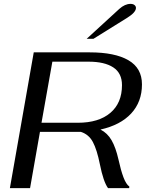

<svg xmlns="http://www.w3.org/2000/svg" viewBox="-20 -970 752 990"><path d="M498 -302Q534 -284 555.5 -246.5Q577 -209 591 -147Q603 -92 616.5 -56Q630 -20 647 -8L646 0H537Q513 -33 495 -123Q480 -198 459 -237.5Q438 -277 397 -290H371H186L135 0H31L154 -700H443Q572 -700 642 -659.5Q712 -619 712 -535Q712 -445 656.5 -385Q601 -325 498 -302ZM609 -531Q609 -593 564 -622.5Q519 -652 437 -652H250L194 -337H381Q489 -337 549 -388Q609 -439 609 -531ZM595 -924Q624 -950 653 -950Q666 -950 673.5 -944Q681 -938 681 -929Q681 -906 634 -877L462 -770H427Z"/></svg>

Font: Fahkwang
Style: Italic
Weight: 400
Italic angle: -10°
Version: Version 1.000; ttfautohint (v1.6)